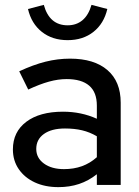

<svg xmlns="http://www.w3.org/2000/svg" viewBox="-20 -760 572 789"><path d="M220 9Q165 9 123 -10.5Q81 -30 57 -65Q33 -100 33 -146Q33 -218 88 -259.5Q143 -301 239 -301Q314 -301 378 -272V-326Q378 -381 346.5 -408Q315 -435 254 -435Q219 -435 181 -424.5Q143 -414 96 -392L59 -467Q117 -494 167 -506.5Q217 -519 268 -519Q367 -519 421.5 -472Q476 -425 476 -338V0H378V-44Q344 -17 305 -4Q266 9 220 9ZM129 -148Q129 -111 160.5 -88Q192 -65 243 -65Q283 -65 316.5 -77Q350 -89 378 -114V-200Q349 -217 317.5 -224.5Q286 -232 247 -232Q192 -232 160.5 -209.5Q129 -187 129 -148ZM258 -595Q195 -595 152 -629Q109 -663 95 -723L160 -740Q183 -656 258 -656Q294 -656 319 -677Q344 -698 356 -740L421 -723Q407 -663 364 -629Q321 -595 258 -595Z"/></svg>

Font: Red Hat Display Medium
Style: Regular
Weight: 500
Designer: Pentagram, MCKL
Foundry: Pentagram, MCKL
Version: Version 1.023